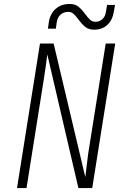

<svg xmlns="http://www.w3.org/2000/svg" viewBox="-20 -950 640 970"><path d="M66 0 182 -730H251L411 -55L425 -170L514 -730H562L446 0H376L219 -675Q213 -626 203 -560L114 0ZM376 -852Q362 -871 351 -880.5Q340 -890 325 -890Q302 -890 286.5 -876.5Q271 -863 267 -840L262 -805H222L227 -840Q234 -882 262 -906Q290 -930 332 -930Q359 -930 376 -916.5Q393 -903 411 -878Q425 -859 436 -849.5Q447 -840 462 -840Q483 -840 497.5 -853.5Q512 -867 515 -890L521 -925H561L555 -890Q548 -848 522 -824Q496 -800 456 -800Q429 -800 411.5 -813.5Q394 -827 376 -852Z"/></svg>

Font: JetBrains Mono Extra Light
Style: Italic
Weight: 200
Italic angle: -9°
Monospace: yes
Designer: Philipp Nurullin, Konstantin Bulenkov
Foundry: JetBrains
Version: 2.002